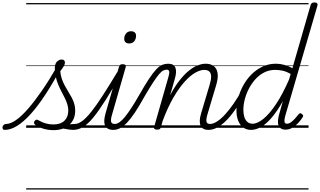

<svg xmlns="http://www.w3.org/2000/svg" viewBox="-212 -1035 2592 1555"><path d="M-174 17Q-185 17 -189 9.5Q-193 2 -191.5 -7Q-190 -16 -182 -23.5Q-174 -31 -162 -31Q-127 -31 -81.5 -63Q-36 -95 16.5 -155.5Q69 -216 128 -301.5Q187 -387 249 -495L280 -480Q216 -361 155 -268Q94 -175 36.5 -111.5Q-21 -48 -73.5 -15.5Q-126 17 -174 17ZM379 17Q364 17 348 14.5Q332 12 314 8.5Q296 5 275 2L299 -22Q319 -24 336 -26Q353 -28 367 -29.5Q381 -31 392 -31Q401 -31 405 -23.5Q409 -16 407 -7Q405 2 398 9.5Q391 17 379 17ZM220 19Q178 19 138.5 7Q99 -5 73 -24Q63 -33 63 -41.5Q63 -50 71 -58Q80 -66 86.5 -66Q93 -66 103 -59Q131 -43 160 -35Q189 -27 221 -27Q278 -27 309.5 -57Q341 -87 341 -139Q341 -165 333.5 -189.5Q326 -214 313.5 -239.5Q301 -265 287 -291.5Q273 -318 260.5 -347.5Q248 -377 240 -410.5Q232 -444 232 -481Q232 -520 250 -536.5Q268 -553 287 -553Q301 -553 307.5 -546Q314 -539 314 -528Q314 -515 303.5 -497.5Q293 -480 276 -458Q279 -424 289 -395.5Q299 -367 312.5 -342Q326 -317 340.5 -293.5Q355 -270 368 -246Q381 -222 389 -196Q397 -170 397 -138Q397 -68 350 -24.5Q303 19 220 19ZM0 490H550V500H0ZM0 -20H550V0H0ZM0 -505H550V-500H0ZM0 -1010H550V-1000H0Z M380 17Q369 17 364 9.5Q359 2 360.5 -7Q362 -16 370 -23.5Q378 -31 393 -31Q421 -31 453.5 -54.5Q486 -78 527.5 -130Q569 -182 624 -267.5Q679 -353 753 -476Q758 -486 767.5 -485Q777 -484 782.5 -477Q788 -470 783 -460Q704 -321 646 -229Q588 -137 543.5 -83Q499 -29 460 -6Q421 17 380 17ZM550 490V500ZM550 -20V0ZM550 -505V-500ZM550 -1010V-1000Z M706 17Q679 17 662.5 7.5Q646 -2 638.5 -19.5Q631 -37 632.5 -61Q634 -85 642 -114L752 -495Q756 -506 762 -510.5Q768 -515 781 -515Q797 -515 803.5 -509Q810 -503 806 -491L698 -116Q684 -71 687.5 -51Q691 -31 718 -31Q729 -31 733.5 -23.5Q738 -16 736.5 -7Q735 2 727 9.5Q719 17 706 17ZM834 -683Q816 -683 805 -692.5Q794 -702 794 -721Q794 -745 808.5 -763.5Q823 -782 850 -782Q868 -782 879 -772.5Q890 -763 890 -744Q890 -721 876 -702Q862 -683 834 -683ZM550 490H875V500H550ZM550 -20H875V0H550ZM550 -505H875V-500H550ZM550 -1010H875V-1000H550Z M706 17Q694 17 690 9.5Q686 2 688 -7Q690 -16 698 -23.5Q706 -31 718 -31Q736 -31 756.5 -45.5Q777 -60 800.5 -89Q824 -118 852.5 -161.5Q881 -205 914 -263Q961 -346 995 -397Q1029 -448 1054.5 -474.5Q1080 -501 1102.5 -510Q1125 -519 1150 -519Q1160 -519 1162.5 -511.5Q1165 -504 1161.5 -495Q1158 -486 1152 -478.5Q1146 -471 1140 -471Q1125 -471 1110.5 -464Q1096 -457 1077 -435Q1058 -413 1029 -369Q1000 -325 957 -251Q915 -175 880.5 -123.5Q846 -72 816.5 -41Q787 -10 760 3.5Q733 17 706 17ZM875 490H975V500H875ZM875 -20H975V0H875ZM875 -505H975V-500H875ZM875 -1010H975V-1000H875Z M1477 17Q1451 17 1434.5 7.5Q1418 -2 1411.5 -19Q1405 -36 1406 -60Q1407 -84 1416 -114L1485 -345Q1498 -387 1498 -414Q1498 -441 1484 -455Q1470 -469 1442 -469Q1410 -469 1370 -446.5Q1330 -424 1285 -375Q1240 -326 1194 -247.5Q1148 -169 1105 -55L1091 -4Q1088 6 1081.5 10.5Q1075 15 1060 15Q1048 15 1040.5 10Q1033 5 1036 -6L1151 -408Q1161 -439 1158.5 -455Q1156 -471 1137 -471Q1127 -471 1123 -478.5Q1119 -486 1120.5 -495Q1122 -504 1129.5 -511.5Q1137 -519 1149 -519Q1174 -519 1188.5 -510.5Q1203 -502 1209 -485.5Q1215 -469 1213.5 -446.5Q1212 -424 1204 -397L1166 -264Q1203 -334 1241.5 -383Q1280 -432 1317 -462Q1354 -492 1389 -505.5Q1424 -519 1454 -519Q1492 -519 1517.5 -501Q1543 -483 1550 -444Q1557 -405 1538 -343L1470 -115Q1456 -70 1460 -50.5Q1464 -31 1489 -31Q1499 -31 1503.5 -23.5Q1508 -16 1506.5 -7Q1505 2 1497.5 9.5Q1490 17 1477 17ZM975 490H1646V500H975ZM975 -20H1646V0H975ZM975 -505H1646V-500H975ZM975 -1010H1646V-1000H975Z M1476 17Q1465 17 1460 9.5Q1455 2 1456.5 -7Q1458 -16 1466 -23.5Q1474 -31 1489 -31Q1514 -31 1545.5 -51Q1577 -71 1611 -108Q1645 -145 1680 -195.5Q1715 -246 1748 -307Q1753 -316 1761.5 -315Q1770 -314 1776 -307.5Q1782 -301 1778 -292Q1743 -224 1706 -167Q1669 -110 1630.5 -69Q1592 -28 1553 -5.5Q1514 17 1476 17ZM1646 490V500ZM1646 -20V0ZM1646 -505V-500ZM1646 -1010V-1000Z M1821 17Q1785 17 1758.5 -2Q1732 -21 1717.5 -56.5Q1703 -92 1703 -141Q1703 -188 1716.5 -239.5Q1730 -291 1757 -341Q1784 -391 1823.5 -431Q1863 -471 1913 -495Q1963 -519 2024 -519Q2056 -519 2091 -509.5Q2126 -500 2156 -482L2304 -995Q2308 -1006 2314.5 -1010.5Q2321 -1015 2335 -1015Q2351 -1015 2356.5 -1008Q2362 -1001 2359 -990L2098 -96Q2090 -67 2092 -50Q2094 -33 2111 -33Q2128 -33 2144 -44.5Q2160 -56 2176 -73.5Q2192 -91 2206 -109Q2212 -117 2218 -118Q2224 -119 2231 -113Q2242 -106 2243 -99.5Q2244 -93 2240 -87Q2225 -62 2203 -38.5Q2181 -15 2155 0Q2129 15 2100 15Q2073 15 2057.5 1.5Q2042 -12 2039.5 -38.5Q2037 -65 2048 -106Q2056 -134 2063.5 -161.5Q2071 -189 2079 -216Q2034 -136 1990 -84Q1946 -32 1903.5 -7.5Q1861 17 1821 17ZM1759 -146Q1759 -113 1767 -87.5Q1775 -62 1791.5 -47.5Q1808 -33 1833 -33Q1873 -33 1922 -73Q1971 -113 2024 -192.5Q2077 -272 2129 -391L2142 -436Q2105 -457 2074 -463Q2043 -469 2016 -469Q1969 -469 1929 -449Q1889 -429 1857.5 -394.5Q1826 -360 1804 -317.5Q1782 -275 1770.5 -230.5Q1759 -186 1759 -146ZM1646 490H2287V500H1646ZM1646 -20H2287V0H1646ZM1646 -505H2287V-500H1646ZM1646 -1010H2287V-1000H1646Z"/></svg>

Font: Playwrite AU QLD Guides
Style: Regular
Weight: 400
Designer: Veronika Burian, José Scaglione
Foundry: TypeTogether
Version: Version 1.003